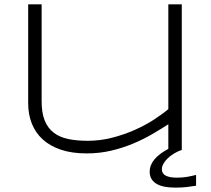

<svg xmlns="http://www.w3.org/2000/svg" viewBox="-20 -691 971 885"><path d="M171.9 -670.9V-228Q171.4 -171.9 186 -135.7Q200.7 -99.6 228.3 -78.9Q255.9 -58.1 295.2 -50Q334.5 -42 383.8 -42Q440.9 -42 495.6 -55.9Q550.3 -69.8 598.6 -91.1Q647 -112.3 687.3 -138.2Q727.5 -164.1 755.9 -188V-670.9H817.9V0Q797.9 6.8 781 17.3Q764.2 27.8 752 39.8Q739.7 51.8 732.9 64.5Q726.1 77.1 726.1 88.9Q726.1 109.4 744.1 118.7Q762.2 127.9 795.9 127.9Q820.3 127.9 841.8 124.3Q863.3 120.6 883.8 115.2V165Q863.8 168 842 170.9Q820.3 173.8 788.1 173.8Q760.7 173.8 739 169.7Q717.3 165.5 701.9 156.5Q686.5 147.5 678.2 133.5Q669.9 119.6 669.9 100.1Q669.9 41 755.9 -4.9V-118.2Q721.7 -96.2 681.2 -72.5Q640.6 -48.8 593.5 -29.1Q546.4 -9.3 492.7 3.4Q439 16.1 378.9 16.1Q311 16.1 260.5 -1Q210 -18.1 176.5 -48.8Q143.1 -79.6 126.5 -121.8Q109.9 -164.1 109.9 -214.8V-670.9Z"/></svg>

Font: Syncopate
Style: Regular
Weight: 400
Width: 7
Version: Version 001.001